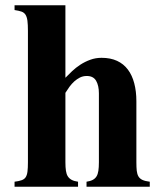

<svg xmlns="http://www.w3.org/2000/svg" viewBox="-20 -708 618 728"><path d="M308.1 0V-19Q322.3 -21 331.5 -25.9Q340.8 -30.8 345.9 -39.1Q351.1 -47.4 353 -60.5Q355 -73.7 355 -92.8V-354Q355 -383.3 344.5 -401.6Q334 -419.9 309.1 -419.9Q294.9 -419.9 283.2 -414.1Q271.5 -408.2 261.5 -399.2Q251.5 -390.1 243.2 -378.7Q234.9 -367.2 228 -356V-92.8Q228 -73.7 230 -60.5Q231.9 -47.4 237.3 -39.1Q242.7 -30.8 252 -25.9Q261.2 -21 275.9 -19V0H35.2V-19Q51.8 -21 62 -24.7Q72.3 -28.3 77.4 -36.1Q82.5 -43.9 84.2 -57.6Q85.9 -71.3 85.9 -92.8V-590.8Q85.9 -614.7 84 -629.4Q82 -644 76.7 -652.3Q71.3 -660.6 61.3 -664.1Q51.3 -667.5 35.2 -669.9V-688H228V-413.1Q239.3 -424.8 253.4 -438.2Q267.6 -451.7 284.9 -462.9Q302.2 -474.1 322.3 -481.4Q342.3 -488.8 365.2 -488.8Q398.9 -488.8 423.8 -477.3Q448.7 -465.8 464.8 -444.3Q481 -422.9 489 -392.3Q497.1 -361.8 497.1 -324.2V-92.8Q497.1 -73.7 498.5 -60.5Q500 -47.4 505.1 -38.8Q510.3 -30.3 520.5 -25.6Q530.8 -21 547.9 -19V0Z"/></svg>

Font: Tai Heritage Pro
Style: Bold
Weight: 700
Designer: Faah Baccam, Walt Agee, Victor Gaultney, Annie Olsen, Eric Hays
Foundry: SIL International
Version: Version 2.600